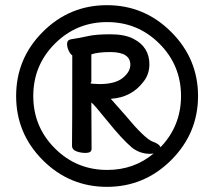

<svg xmlns="http://www.w3.org/2000/svg" viewBox="-20 -705 820 738"><path d="M361.8 -381.8Q422.9 -381.8 451.9 -405.5Q481 -429.2 481 -456.1Q481 -504.9 403.8 -504.9Q356.9 -504.9 331.1 -496.1V-390.1Q328.1 -387.2 328.1 -385Q328.1 -382.8 361.8 -381.8ZM556.2 -113.8Q518.1 -113.8 487.8 -137.2Q449.2 -169.9 393.6 -239Q337.9 -308.1 331.1 -311Q331.1 -203.1 332 -132.8Q332 -117.2 309.1 -117.2Q290 -117.2 273.4 -123.5Q256.8 -129.9 256.8 -144Q257.8 -203.1 257.8 -492.2Q251 -496.1 244.4 -509.5Q237.8 -522.9 237.8 -536.1Q237.8 -551.8 253.9 -554.2Q287.1 -559.1 318.1 -566.2Q349.1 -573.2 404.1 -573.2Q459 -573.2 492.2 -556.2Q554.2 -524.9 554.2 -458Q554.2 -418.9 530.8 -390.1Q484.9 -330.1 405.8 -325.2L459 -265.1Q537.1 -170.9 567.9 -160.2Q591.8 -151.9 597.2 -139.2Q675.8 -221.2 675.8 -335.9Q675.8 -454.1 592.8 -537.1Q509.8 -620.1 391.8 -620.1Q273.9 -620.1 190.9 -537.1Q107.9 -454.1 107.9 -335.9Q107.9 -217.8 190.9 -134.8Q273.9 -51.8 392.1 -51.8Q495.1 -51.8 570.8 -115.2Q564 -113.8 556.2 -113.8ZM638.2 -89.8Q535.2 13.2 391.1 13.2Q247.1 13.2 144.5 -89.4Q42 -191.9 42 -335.9Q42 -480 144.5 -582.5Q247.1 -685.1 391.1 -685.1Q535.2 -685.1 638.2 -582Q741.2 -479 741.2 -335.9Q741.2 -192.9 638.2 -89.8Z"/></svg>

Font: LXGW WenKai Screen
Style: Regular
Weight: 400
Designer: LXGW / Fontworks Inc.
Foundry: LXGW / Fontworks Inc.
Version: Version 1.510;January 18,2025